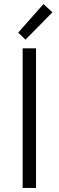

<svg xmlns="http://www.w3.org/2000/svg" viewBox="-20 -929 291 949"><path d="M92 0V-690H158V0ZM70 -768 195 -909 239 -868 106 -733Z"/></svg>

Font: Oxanium Light
Style: Regular
Weight: 300
Designer: Severin Meyer
Version: Version 1.000